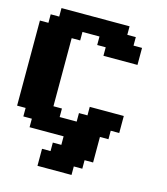

<svg xmlns="http://www.w3.org/2000/svg" viewBox="-155 -994 1185 1362"><g transform="rotate(15 437.5 -312.5)"><path d="M250 250H500V187.5H562.5V125H625V-62.5H687.5V-125H750V-250H500V-187.5H437.5V-125H312.5V-187.5H250V-687.5H312.5V-750H437.5V-687.5H500V-625H750V-750H687.5V-812.5H625V-875H125V-812.5H62.5V-750H0V-125H62.5V-62.5H125V0H375V62.5H312.5V125H250Z"/></g></svg>

Font: Faithful 32x
Style: Bold
Weight: 400
Foundry: Faithful Resource Pack
Version: Version 1.0; January 27, 2023